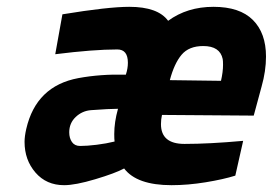

<svg xmlns="http://www.w3.org/2000/svg" viewBox="-20 -531 800 563"><path d="M52 -115Q52 -131 57 -153Q86 -279 210 -302Q275 -314 349 -312Q355 -330 355 -347Q355 -386 324 -386Q254 -386 142 -372L163 -489Q297 -511 359 -511Q443 -511 473 -470Q529 -511 606 -511Q683 -511 721.5 -472.5Q760 -434 760 -365Q760 -323 747 -277L724 -192L455 -194Q452 -181 452 -167Q452 -109 521 -109Q594 -109 693 -118L670 -16Q635 -5 583 3.5Q531 12 483 12Q381 12 344 -37Q318 -23 259.5 -5.5Q201 12 168 12Q116 12 84 -25Q52 -62 52 -115ZM634 -341Q634 -353 633 -358Q625 -396 576 -396Q534 -396 512.5 -370.5Q491 -345 478 -296L628 -294Q634 -320 634 -341ZM316 -116Q315 -123 315 -138Q315 -173 326 -212Q301 -212 247 -208Q221 -206 202 -188Q183 -170 183 -143Q183 -126 191 -114.5Q199 -103 215 -103Q235 -103 263.5 -106.5Q292 -110 316 -116Z"/></svg>

Font: Cairo
Style: Bold Italic
Weight: 700
Italic angle: -13°
Designer: Mohamed Gaber, Accademia di Belle Arti di Urbino and others
Foundry: Kief Type Foundry, Accademia di Belle Arti di Urbino and others
Version: Version 3.011